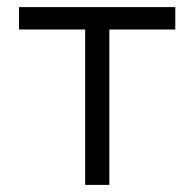

<svg xmlns="http://www.w3.org/2000/svg" viewBox="-20 -520 546 540"><path d="M473 -500V-437H287.5V0H219.5V-437H33.5V-500Z"/></svg>

Font: Overused Grotesk Book
Style: Regular
Weight: 375
Version: Version 0.004